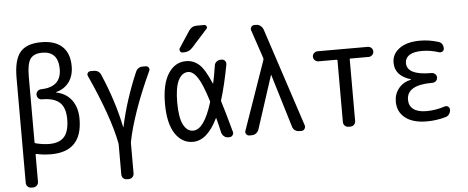

<svg xmlns="http://www.w3.org/2000/svg" viewBox="-59 -911 3117 1280"><g transform="rotate(-5 1500.0 -270.5)"><path d="M149.4 -519.5V-78.1Q149.4 -74.2 155.3 -72.3Q201.2 -60.5 245.1 -59.6Q315.4 -59.6 347.7 -96.7Q379.9 -133.8 379.9 -214.8Q379.9 -291 342.3 -325.7Q304.7 -360.4 224.6 -360.4H222.7Q209 -360.4 199.7 -370.1Q190.4 -379.9 190.4 -394Q190.4 -408.2 200.2 -418Q210 -427.7 223.6 -427.7Q358.4 -430.7 359.4 -549.8Q359.4 -669.9 252 -669.9Q196.3 -669.9 172.9 -637.7Q149.4 -605.5 149.4 -519.5ZM102.5 219.7Q87.9 219.7 77.6 210Q67.4 200.2 67.4 184.6V-517.6Q67.4 -637.7 110.4 -689Q153.3 -740.2 252 -740.2Q343.8 -740.2 392.1 -694.8Q440.4 -649.4 440.4 -563.5Q440.4 -499 408.7 -456.5Q377 -414.1 322.3 -400.4Q321.3 -400.4 321.3 -398.4Q321.3 -397.5 322.3 -397.5Q388.7 -383.8 425.3 -334.5Q461.9 -285.2 461.9 -208Q461.9 9.8 252 9.8Q203.1 9.8 154.3 -1Q153.3 -2 151.4 -0.5Q149.4 1 149.4 2.9V184.6Q149.4 199.2 139.2 209.5Q128.9 219.7 114.3 219.7Z M706.1 -25.4Q669.9 -209 542 -489.3Q537.1 -500 543.9 -509.8Q550.8 -519.5 563.5 -519.5H583Q619.1 -519.5 631.8 -488.3Q710 -307.6 747.1 -128.9Q747.1 -127.9 748 -127.9Q749 -127.9 749 -128.9Q786.1 -304.7 864.3 -487.3Q878.9 -520.5 913.1 -519.5H932.6Q944.3 -519.5 951.2 -509.3Q958 -499 953.1 -488.3Q888.7 -349.6 847.7 -231.4Q806.6 -113.3 790 -26.4Q789.1 -23.4 789.1 -14.6V184.6Q789.1 199.2 778.8 209.5Q768.6 219.7 753.9 219.7H742.2Q727.5 219.7 717.3 210Q707 200.2 707 184.6V-14.6Q707 -22.5 706.1 -25.4Z M1294.9 -759.8H1344.7Q1354.5 -759.8 1359.4 -750Q1364.3 -740.2 1357.4 -733.4L1252.9 -617.2Q1228.5 -589.8 1195.3 -589.8H1184.6Q1173.8 -589.8 1168.5 -600.1Q1163.1 -610.4 1168.9 -620.1L1241.2 -730.5Q1260.7 -759.8 1294.9 -759.8ZM1210 -457Q1168.9 -457 1144.5 -409.2Q1120.1 -361.3 1120.1 -259.8Q1120.1 -160.2 1144.5 -112.3Q1168.9 -64.5 1210 -64.5Q1283.2 -64.5 1337.9 -241.2Q1339.8 -247.1 1338.9 -250Q1302.7 -367.2 1272.5 -412.1Q1242.2 -457 1210 -457ZM1202.1 9.8Q1128.9 9.8 1083.5 -59.1Q1038.1 -127.9 1038.1 -259.8Q1038.1 -390.6 1083 -460.4Q1127.9 -530.3 1202.1 -530.3Q1252 -530.3 1289.6 -496.6Q1327.1 -462.9 1367.2 -367.2Q1369.1 -366.2 1370.1 -367.2Q1379.9 -409.2 1391.6 -485.4Q1393.6 -500 1405.8 -509.8Q1418 -519.5 1432.6 -519.5H1440.4Q1454.1 -519.5 1462.4 -509.3Q1470.7 -499 1468.8 -485.4Q1444.3 -353.5 1413.1 -251Q1411.1 -246.1 1413.1 -241.2Q1432.6 -180.7 1472.7 -34.2Q1476.6 -21.5 1468.3 -10.7Q1460 0 1447.3 0H1438.5Q1422.9 0 1411.1 -9.8Q1399.4 -19.5 1394.5 -35.2Q1383.8 -84 1371.1 -131.8Q1371.1 -133.8 1369.6 -133.8Q1368.2 -133.8 1367.2 -132.8Q1297.9 9.8 1202.1 9.8Z M1580.1 0Q1567.4 0 1559.6 -10.7Q1551.8 -21.5 1556.6 -33.2L1717.8 -495.1Q1718.8 -500 1717.8 -504.9L1653.3 -696.3Q1648.4 -708 1656.2 -719.2Q1664.1 -730.5 1676.8 -730.5H1690.4Q1705.1 -730.5 1717.8 -720.7Q1730.5 -710.9 1736.3 -696.3L1954.1 -34.2Q1957 -21.5 1949.7 -10.7Q1942.4 0 1929.7 0H1913.1Q1897.5 0 1884.8 -9.3Q1872.1 -18.6 1868.2 -34.2L1760.7 -388.7Q1760.7 -389.6 1759.8 -389.6Q1758.8 -389.6 1758.8 -388.7L1643.6 -34.2Q1638.7 -19.5 1626 -9.8Q1613.3 0 1597.7 0Z M2082 -452.1Q2068.4 -452.1 2058.1 -461.9Q2047.9 -471.7 2047.9 -485.8Q2047.9 -500 2058.1 -509.8Q2068.4 -519.5 2082 -519.5H2418Q2431.6 -519.5 2441.9 -509.8Q2452.1 -500 2452.1 -485.8Q2452.1 -471.7 2441.9 -461.9Q2431.6 -452.1 2418 -452.1H2295.9Q2291 -452.1 2291 -447.3V-35.2Q2291 -20.5 2281.2 -10.3Q2271.5 0 2255.9 0H2244.1Q2229.5 0 2219.2 -9.8Q2209 -19.5 2209 -35.2V-447.3Q2209 -452.1 2204.1 -452.1Z M2685.5 -276.4Q2686.5 -276.4 2686.5 -278.3Q2686.5 -279.3 2685.5 -279.3Q2579.1 -311.5 2580.1 -400.4Q2580.1 -457 2629.9 -493.7Q2679.7 -530.3 2767.6 -530.3Q2829.1 -530.3 2889.6 -511.7Q2921.9 -502 2921.9 -464.8Q2921.9 -452.1 2911.6 -445.3Q2901.4 -438.5 2888.7 -442.4Q2831.1 -460.9 2775.4 -460.9Q2718.8 -460.9 2690.4 -441.9Q2662.1 -422.9 2662.1 -389.6Q2662.1 -308.6 2824.2 -308.6H2827.1Q2839.8 -308.6 2850.1 -299.3Q2860.4 -290 2860.4 -275.9Q2860.4 -261.7 2850.1 -252.4Q2839.8 -243.2 2827.1 -243.2H2824.2Q2654.3 -243.2 2654.3 -144.5Q2654.3 -103.5 2684.1 -81.1Q2713.9 -58.6 2772.5 -58.6Q2832 -58.6 2894.5 -79.1Q2906.2 -83 2917 -75.7Q2927.7 -68.4 2927.7 -54.7Q2927.7 -39.1 2918.5 -25.4Q2909.2 -11.7 2893.6 -7.8Q2832 9.8 2767.6 9.8Q2674.8 9.8 2623.5 -30.3Q2572.3 -70.3 2572.3 -139.6Q2572.3 -190.4 2603 -228Q2633.8 -265.6 2685.5 -276.4Z"/></g></svg>

Font: Rounded-L Mgen+ 2m regular
Style: Regular
Weight: 400
Designer: [Source Han Sans]
Ryoko NISHIZUKA  (kana & ideographs); Paul D. Hunt (Latin, Greek & Cyrillic); Wenlong ZHANG  (bopomofo
Version: Version 1.059.20150602